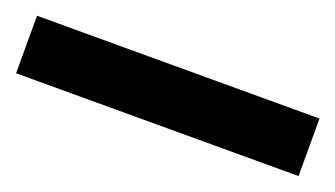

<svg xmlns="http://www.w3.org/2000/svg" viewBox="-30 -30 538 308"><g transform="rotate(20 239.0 124.0)"><path d="M480.2 172.9H-2V74.7H480.2Z"/></g></svg>

Font: Noto Sans Meetei Mayek
Style: Regular
Weight: 400
Designer: Monotype Design Team and Neelakash Kshetrimayum
Foundry: Monotype Imaging Inc.
Version: Version 2.002